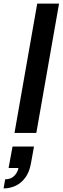

<svg xmlns="http://www.w3.org/2000/svg" viewBox="-62 -743 350 1073"><path d="M19 0 146 -723H268L141 0ZM-42 310 -33 259Q-1 259 18 239.5Q37 220 41 196H-14L8 76H128L111 170Q102 220 78.5 251Q55 282 23.5 296Q-8 310 -42 310Z"/></svg>

Font: Archivo SemiBold SemiBold
Style: Italic
Weight: 600
Italic angle: -10°
Version: Version 2.001